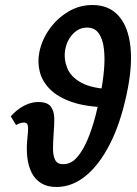

<svg xmlns="http://www.w3.org/2000/svg" viewBox="-20 -731 547 766"><path d="M89 -177Q92 -203 92 -217Q92 -231 88.5 -236.5Q85 -242 75 -242Q67 -242 58.5 -239Q50 -236 44 -232L23 -267Q47 -294 75.5 -309Q104 -324 132 -324Q169 -324 182.5 -306Q196 -288 196.5 -259.5Q197 -231 194 -199Q192 -169 191.5 -140.5Q191 -112 199.5 -94Q208 -76 232 -76Q264 -76 288 -104Q312 -132 330 -175.5Q348 -219 361 -269Q374 -319 382 -362Q391 -407 395 -453Q399 -499 394.5 -537Q390 -575 374 -598Q358 -621 327 -621Q304 -621 286 -608.5Q268 -596 256 -576Q244 -556 240 -532Q234 -496 248 -460Q262 -424 305.5 -400.5Q349 -377 429 -375L405 -303Q321 -305 265.5 -324.5Q210 -344 179 -375.5Q148 -407 138.5 -445.5Q129 -484 137 -523Q147 -572 177 -614.5Q207 -657 251.5 -684Q296 -711 349 -711Q415 -711 453.5 -667.5Q492 -624 500.5 -544Q509 -464 485 -354Q460 -237 417.5 -154.5Q375 -72 321 -28.5Q267 15 205 15Q169 15 144.5 0Q120 -15 106.5 -41.5Q93 -68 89 -103Q85 -138 89 -177Z"/></svg>

Font: Ysabeau Office
Style: Bold Italic
Weight: 700
Italic angle: -12°
Designer: Christian Thalmann (Catharsis Fonts)
Version: Version 2.001;gftools[0.9.30]; featfreeze: tnum,lnum,ss02